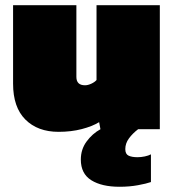

<svg xmlns="http://www.w3.org/2000/svg" viewBox="-20 -494 666 734"><path d="M204 10Q124 10 77 -37Q30 -84 30 -174V-474H272V-200Q272 -168 305 -168Q316 -168 329 -174Q342 -180 349 -188V-474H591V0H508Q487 16 473 35Q459 54 459 76Q459 95 471.5 101Q484 107 506 107Q519 107 533.5 104Q548 101 557 96V202Q540 208 507.5 214Q475 220 437 220Q369 220 329 195Q289 170 289 116Q289 77 311 47Q333 17 364 0L359 -27Q333 -11 292.5 -0.5Q252 10 204 10Z"/></svg>

Font: Kanit Black
Style: Regular
Weight: 900
Designer: Katatrad Team
Foundry: CadsonDemak
Version: Version 2.000; ttfautohint (v1.8.3)